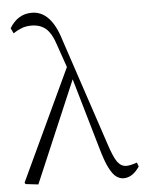

<svg xmlns="http://www.w3.org/2000/svg" viewBox="-56 -845 679 904"><g transform="rotate(-5 283.5 -393.0)"><path d="M492 14Q475 14 458.5 3Q442 -8 425 -40.5Q408 -73 390 -137L293 -471L89 8L29 1L25 -6L271 -531L235 -635Q216 -695 189 -717.5Q162 -740 121 -740Q96 -740 75 -732Q54 -724 35 -711L23 -736Q62 -800 128 -800Q218 -800 260 -663L428 -159Q450 -90 467.5 -66.5Q485 -43 510 -43Q528 -43 560 -54L567 -35Q534 14 492 14Z"/></g></svg>

Font: Minh Nguyen ExtraLight
Style: Regular
Weight: 250
Designer: Ryoko NISHIZUKA 西塚涼子 (kana & ideographs); Frank Grießhammer (Latin, Greek & Cyrillic); Wenlong ZHANG 张文龙 (bopomofo); San
Foundry: Adobe
Version: Version 1.100;July 7, 2023;FontCreator 14.0.0.2814 64-bit